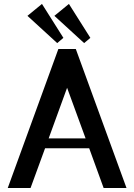

<svg xmlns="http://www.w3.org/2000/svg" viewBox="-20 -947 674 967"><path d="M19 0ZM435.1 -730ZM191.4 -927.2 299.3 -756.3 268.1 -730 118.2 -867.2ZM327.1 -927.2 435.1 -756.3 403.8 -730 253.9 -867.2ZM361.8 -700.2 617.2 0H502L429.2 -200.2H207L133.8 0H19L273.9 -700.2ZM317.9 -504.9 225.1 -250H411.1Z"/></svg>

Font: Pfennig
Style: Bold
Weight: 700
Version: Version 20120410 ; ttfautohint (v0.8)